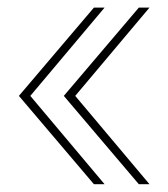

<svg xmlns="http://www.w3.org/2000/svg" viewBox="-20 -551 439 501"><path d="M225.1 -70.3 29.3 -300.8 225.1 -531.2H252.9L59.1 -300.8L252.9 -70.3ZM342.3 -70.3 146.5 -300.8 342.3 -531.2H370.1L176.3 -300.8L370.1 -70.3Z"/></svg>

Font: Inter Display Thin
Style: Regular
Weight: 100
Designer: Rasmus Andersson
Foundry: rsms
Version: Version 4.000;git-a52131595